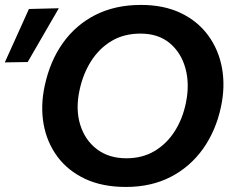

<svg xmlns="http://www.w3.org/2000/svg" viewBox="-80 -747 946 780"><path d="M431.5 12.5Q335.5 12.5 265.5 -20.5Q195.5 -53.5 153 -111Q110.5 -168.5 97.2 -242.5Q84 -316.5 101.5 -398Q123 -499 175.8 -572.8Q228.5 -646.5 308.5 -686.8Q388.5 -727 492.5 -727Q586 -727 655 -693.8Q724 -660.5 766.2 -602.5Q808.5 -544.5 822 -469.8Q835.5 -395 817.5 -312Q797 -216 745 -142.8Q693 -69.5 613.8 -28.5Q534.5 12.5 431.5 12.5ZM433.5 -104Q498.5 -104 548 -133.5Q597.5 -163 629.8 -213.8Q662 -264.5 675 -328Q691 -404.5 673.5 -468.8Q656 -533 609.5 -571.8Q563 -610.5 491 -610.5Q423.5 -610.5 373.2 -580.5Q323 -550.5 290 -498.5Q257 -446.5 243 -380Q226.5 -303 245.8 -240.5Q265 -178 313.5 -141Q362 -104 433.5 -104ZM-60.5 -493.5Q-35.5 -548.5 -11.2 -602.5Q13 -656.5 37.5 -710.5L159 -713.5Q126.5 -657.5 95 -603Q63.5 -548.5 32.5 -495Z"/></svg>

Font: Commissioner SemiBold
Style: Italic
Weight: 600
Italic angle: -12°
Designer: Kostas Bartsokas
Foundry: Kostas Bartsokas
Version: Version 1.000; ttfautohint (v1.8.3)